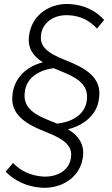

<svg xmlns="http://www.w3.org/2000/svg" viewBox="-20 -728 550 946"><path d="M186 197C284 202 376 147 389 43C396 -19 366 -60 315 -91C395 -111 460 -164 468 -245C483 -348 399 -393 304 -431C207 -468 176 -503 182 -554C188 -619 249 -657 317 -653C378 -650 421 -627 458 -587L493 -630C450 -677 395 -703 325 -708C231 -714 137 -660 123 -552C115 -490 144 -451 191 -421C104 -399 50 -338 42 -265C27 -162 111 -115 208 -77C305 -39 336 -5 330 45C324 110 264 145 194 142C130 138 82 114 44 75L8 118C52 163 112 192 186 197ZM102 -273C108 -342 169 -383 245 -392L276 -379C349 -349 418 -318 408 -236C401 -165 337 -127 261 -119L229 -132C149 -163 92 -198 102 -273Z"/></svg>

Font: Fixel Display 20240404 Light
Style: Italic
Weight: 300
Italic angle: -10°
Designer: AlfaBravo + MacPaw
Foundry: Kyrylo Tkachov, Marchela Mozhyna, Serhii Makarenko, Maria Weinstein, Zakhar Kryvoshyya
Version: Version 1.211;Glyphs 3.2 (3225)